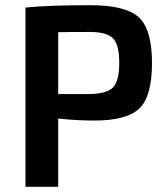

<svg xmlns="http://www.w3.org/2000/svg" viewBox="-20 -719 641 739"><path d="M328 -699Q463 -699 514 -652.5Q565 -606 565 -477Q565 -348 516.5 -301.5Q468 -255 343 -255Q271 -255 204 -263V0H78V-690Q167 -699 328 -699ZM325 -357Q391 -358 415 -382.5Q439 -407 439 -477Q439 -547 415 -571.5Q391 -596 325 -596Q239 -596 204 -595V-357Z"/></svg>

Font: Exo 2 Semi Bold
Style: Regular
Weight: 600
Designer: Natanael Gama
Version: Version 1.001;PS 001.001;hotconv 1.0.88;makeotf.lib2.5.64775